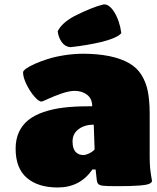

<svg xmlns="http://www.w3.org/2000/svg" viewBox="-20 -829 702 858"><path d="M237.8 8.8Q149.9 8.8 99.9 -34.2Q49.8 -77.1 49.8 -165Q49.8 -207 64.9 -239.3Q80.1 -271.5 107.2 -293Q134.3 -314.5 175 -328.4Q215.8 -342.3 264.4 -348.1Q313 -354 374 -354H392.1Q392.1 -387.7 369.4 -405.3Q346.7 -422.9 314 -422.9Q289.1 -422.9 254.6 -410.9Q220.2 -398.9 194.6 -387Q168.9 -375 166 -375Q153.3 -375 133.5 -397.7Q113.8 -420.4 98.4 -451.9Q83 -483.4 83 -505.9Q83 -512.2 96.4 -522.2Q109.9 -532.2 135.7 -543.7Q161.6 -555.2 193.8 -565.4Q226.1 -575.7 268.6 -582.3Q311 -588.9 353 -588.9Q414.6 -588.9 469.2 -578.1Q522 -566.9 557.1 -546.6Q592.3 -526.4 612.3 -494.1Q632.3 -461.9 640.4 -421.9Q648.4 -381.8 648.9 -325.2V-129.9Q648.9 -101.6 650.9 -77.1Q652.3 -64 654.3 -50.5Q656.2 -37.1 657.7 -29.8Q659.2 -22.5 659.2 -21Q659.2 -12.7 646 -7.3Q632.8 -2 604.7 0Q576.7 2 556.9 2.4Q537.1 2.9 501 2.9Q457 2.9 441.7 1.2Q426.3 -0.5 419.9 -6.1Q413.6 -11.7 412.1 -27.8L407.2 -71.8H393.1Q337.9 8.8 237.8 8.8ZM402.8 -162.1 398.9 -272Q358.9 -272 331.5 -252Q304.2 -231.9 304.2 -196.8Q304.2 -166 317.1 -151.1Q330.1 -136.2 352.1 -136.2Q362.8 -136.2 375.5 -142.1Q388.2 -147.9 395.5 -154.1Q402.8 -160.2 402.8 -162.1ZM441.9 -809.1Q466.3 -812.5 490.2 -775.9Q515.6 -733.9 522 -681.2Q506.8 -660.6 436 -642.1Q367.7 -626 294.9 -618.2Q270.5 -620.1 255.9 -640.9Q241.2 -661.6 237.8 -689Q255.4 -726.1 312 -756.8Q390.1 -796.4 441.9 -809.1Z"/></svg>

Font: GGS TheRock Black
Style: Regular
Weight: 900
Designer: Rodrigo Fuenzalida (2012); Goodgame Studios (2014)
Foundry: Rodrigo Fuenzalida,2012;  GGS,2014
Version: Version 1.002 | FøM Mod